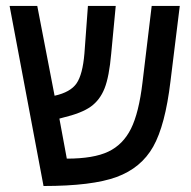

<svg xmlns="http://www.w3.org/2000/svg" viewBox="-20 -619 640 644"><path d="M163.1 -297.9Q216.3 -309.6 236.8 -339.4Q257.3 -369.1 263.2 -439.9L274.9 -599.1H368.2L353 -439Q346.2 -361.8 330.8 -322.8Q315.4 -283.7 284.7 -261.5Q253.9 -239.3 189.9 -224.1L179.2 -221.2L204.1 -86.9Q293.9 -86.9 343.3 -110.4Q392.6 -133.8 419.2 -187Q445.8 -240.2 458 -342.8L488.8 -599.1H583L551.8 -346.2Q534.2 -198.7 493.9 -127.2Q453.6 -55.7 371.3 -25.4Q289.1 4.9 126 4.9L12.2 -599.1H105Z"/></svg>

Font: Courier New
Style: Regular
Weight: 400
Designer: Steve Matteson
Foundry: Ascender Corporation
Version: Version 2.00.3